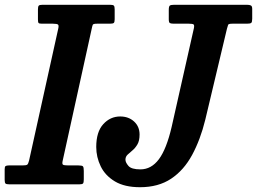

<svg xmlns="http://www.w3.org/2000/svg" viewBox="-60 -770 1074 802"><path d="M342 -156Q342 -219 371.2 -251.2Q400.5 -283.5 442 -283.5Q477 -283.5 500 -262.5Q523 -241.5 523 -208Q523 -182 514 -166.8Q505 -151.5 493.5 -142Q482 -132.5 473 -124Q464 -115.5 464 -103Q464 -91.5 476.5 -77Q489 -62.5 526.5 -62.5Q572 -62.5 603.8 -105Q635.5 -147.5 657 -240L750 -652.5Q752.5 -665.5 748.2 -668.2Q744 -671 729 -671H667.5Q654.5 -671 649.8 -673.5Q645 -676 645 -689.5V-728.5Q645 -743 649.2 -746.5Q653.5 -750 667 -750H972Q982 -750 987.8 -747.2Q993.5 -744.5 993.5 -733V-692Q993.5 -678 989.5 -674.5Q985.5 -671 971 -671H910.5Q895 -671 893 -666.5Q891 -662 888 -650L797.5 -270Q777 -186.5 742.5 -122.8Q708 -59 654.8 -23.5Q601.5 12 525 12Q460.5 12 420 -12.2Q379.5 -36.5 360.8 -75Q342 -113.5 342 -156ZM-40.5 -18.5V-63Q-40.5 -73.5 -36.8 -76.2Q-33 -79 -23 -79H33.5Q49.5 -79 53.8 -82.2Q58 -85.5 61.5 -99.5L183 -649Q186.5 -663.5 182.5 -667.2Q178.5 -671 161 -671H115Q103.5 -671 101 -674.2Q98.5 -677.5 98.5 -689V-730.5Q98.5 -742.5 101.8 -746.2Q105 -750 117 -750H400Q412 -750 415.5 -746.5Q419 -743 419 -731V-689.5Q419 -677 415 -674Q411 -671 398.5 -671H345Q329.5 -671 327.5 -666.5Q325.5 -662 323 -649.5L202 -99.5Q198.5 -85 203.2 -82Q208 -79 226 -79H268Q283 -79 286.5 -75Q290 -71 290 -56V-21Q290 -8 287 -4Q284 0 271.5 0H-20.5Q-33 0 -36.8 -3.2Q-40.5 -6.5 -40.5 -18.5Z"/></svg>

Font: Besley* Narrow Semi
Style: Italic
Weight: 600
Width: 4
Italic angle: -13°
Designer: Owen Earl
Foundry: indestructible type*
Version: Version 3.000; ttfautohint (v1.8.3)